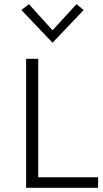

<svg xmlns="http://www.w3.org/2000/svg" viewBox="-20 -899 494 919"><path d="M449.5 0H105V-617.5H163V-50.5H449.5ZM231.5 -694.5 82.5 -851 118.5 -879 231.5 -754 346 -879 380.5 -851Z"/></svg>

Font: Betina Sans Light
Style: Regular
Weight: 300
Designer: Jonathan Pinhorn (font) & Cristiano Sobral (main changes)
Version: Version 2.001;October 6, 2020;FontCreator 13.0.0.2681 64-bit